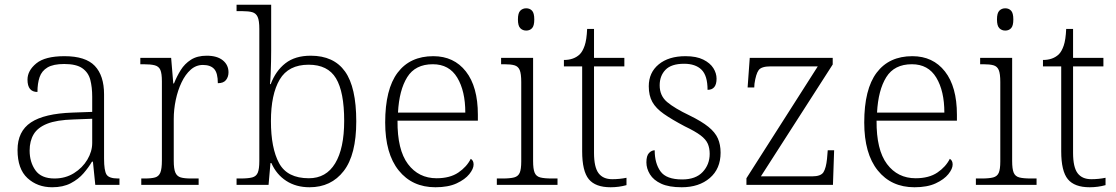

<svg xmlns="http://www.w3.org/2000/svg" viewBox="-20 -780 4710 810"><path d="M200 10Q138 10 96 -28.5Q54 -67 54 -147Q54 -226 110.5 -263.5Q167 -301 286 -305L369 -308V-372Q369 -412 361 -443Q353 -474 327.5 -492Q302 -510 251 -510Q205 -510 180.5 -495.5Q156 -481 147 -454.5Q138 -428 138 -392Q96 -392 96 -444Q96 -482 133 -512.5Q170 -543 252 -543Q341 -543 380 -502Q419 -461 419 -382V-111Q419 -60 429.5 -43.5Q440 -27 478 -27H484V0H382L372 -98H368Q354 -74 332.5 -49Q311 -24 278.5 -7Q246 10 200 10ZM210 -27Q256 -27 292 -49.5Q328 -72 348.5 -106.5Q369 -141 369 -177V-279L290 -276Q219 -274 179 -258Q139 -242 122 -213.5Q105 -185 105 -145Q105 -96 129.5 -61.5Q154 -27 210 -27Z M576 0V-27H591Q619 -27 634.5 -31.5Q650 -36 656.5 -52Q663 -68 663 -103V-437Q663 -470 656.5 -485Q650 -500 633 -504.5Q616 -509 585 -509H572V-536H702L711 -428H714Q726 -458 742.5 -484.5Q759 -511 785.5 -528Q812 -545 852 -545Q896 -545 920 -525.5Q944 -506 944 -475Q944 -456 933.5 -442.5Q923 -429 899 -429Q899 -472 883.5 -489Q868 -506 836 -506Q807 -506 784.5 -486Q762 -466 746 -432.5Q730 -399 721.5 -358.5Q713 -318 713 -278V-102Q713 -67 720 -51.5Q727 -36 742.5 -31.5Q758 -27 785 -27H818V0Z M1286 10Q1229 10 1187.5 -17Q1146 -44 1125 -92H1121L1113 0H978V-27H995Q1027 -27 1044 -31.5Q1061 -36 1067.5 -51.5Q1074 -67 1074 -101V-658Q1074 -693 1067 -708.5Q1060 -724 1044.5 -728.5Q1029 -733 1002 -733H978V-760H1124V-565Q1124 -547 1123.5 -521Q1123 -495 1122 -469Q1121 -443 1119 -425H1122Q1143 -481 1184 -513Q1225 -545 1291 -545Q1388 -545 1435.5 -478.5Q1483 -412 1483 -268Q1483 -127 1430 -58.5Q1377 10 1286 10ZM1283 -28Q1356 -28 1394 -91Q1432 -154 1432 -270Q1432 -392 1397.5 -449.5Q1363 -507 1282 -507Q1197 -507 1160 -444.5Q1123 -382 1123 -269Q1123 -155 1157.5 -91.5Q1192 -28 1283 -28Z M1817 10Q1719 10 1662 -61Q1605 -132 1605 -263Q1605 -404 1657.5 -473.5Q1710 -543 1808 -543Q1895 -543 1945.5 -478.5Q1996 -414 1996 -296V-271H1657Q1656 -148 1701 -88Q1746 -28 1822 -28Q1878 -28 1913.5 -52Q1949 -76 1966 -110Q1978 -103 1978 -86Q1978 -68 1960 -45.5Q1942 -23 1906.5 -6.5Q1871 10 1817 10ZM1943 -305Q1943 -396 1909 -452.5Q1875 -509 1806 -509Q1732 -509 1698 -454.5Q1664 -400 1659 -305Z M2200 -651Q2185 -651 2175 -661Q2165 -671 2165 -698Q2165 -725 2175 -735Q2185 -745 2200 -745Q2215 -745 2224.5 -735Q2234 -725 2234 -698Q2234 -671 2224.5 -661Q2215 -651 2200 -651ZM2076 0V-27H2101Q2132 -27 2149 -31.5Q2166 -36 2172.5 -51Q2179 -66 2179 -99V-434Q2179 -469 2172.5 -484.5Q2166 -500 2150.5 -504.5Q2135 -509 2107 -509H2094V-536H2229V-101Q2229 -67 2235.5 -51.5Q2242 -36 2259 -31.5Q2276 -27 2308 -27H2332V0Z M2556 10Q2492 10 2464 -24Q2436 -58 2436 -142V-500H2359V-527Q2401 -527 2426 -551Q2438 -563 2446.5 -587.5Q2455 -612 2457 -658H2486V-536H2614V-500H2486V-135Q2486 -75 2505 -49.5Q2524 -24 2563 -24Q2594 -24 2623 -30V1Q2591 10 2556 10Z M2856 10Q2802 10 2769.5 -5Q2737 -20 2722 -44.5Q2707 -69 2707 -95Q2707 -123 2718 -134.5Q2729 -146 2742 -146Q2742 -91 2766.5 -57Q2791 -23 2858 -23Q2915 -23 2944.5 -54.5Q2974 -86 2974 -131Q2974 -155 2966 -173.5Q2958 -192 2935.5 -209Q2913 -226 2869 -247Q2814 -276 2780.5 -299.5Q2747 -323 2732 -350Q2717 -377 2717 -416Q2717 -474 2759 -508.5Q2801 -543 2872 -543Q2918 -543 2947 -528.5Q2976 -514 2989.5 -492.5Q3003 -471 3003 -448Q3003 -401 2965 -401Q2965 -461 2939.5 -486Q2914 -511 2866 -511Q2812 -511 2787.5 -485.5Q2763 -460 2763 -420Q2763 -376 2794.5 -349.5Q2826 -323 2889 -293Q2940 -268 2968.5 -245Q2997 -222 3008.5 -196Q3020 -170 3020 -136Q3020 -68 2974.5 -29Q2929 10 2856 10Z M3129 0V-28L3430 -500H3231Q3192 -500 3180.5 -484Q3169 -468 3163 -427L3162 -411H3134L3143 -536H3493V-508L3190 -36H3406Q3443 -36 3454 -53.5Q3465 -71 3469 -110L3472 -146H3499L3494 0Z M3838 10Q3740 10 3683 -61Q3626 -132 3626 -263Q3626 -404 3678.5 -473.5Q3731 -543 3829 -543Q3916 -543 3966.5 -478.5Q4017 -414 4017 -296V-271H3678Q3677 -148 3722 -88Q3767 -28 3843 -28Q3899 -28 3934.5 -52Q3970 -76 3987 -110Q3999 -103 3999 -86Q3999 -68 3981 -45.5Q3963 -23 3927.5 -6.5Q3892 10 3838 10ZM3964 -305Q3964 -396 3930 -452.5Q3896 -509 3827 -509Q3753 -509 3719 -454.5Q3685 -400 3680 -305Z M4221 -651Q4206 -651 4196 -661Q4186 -671 4186 -698Q4186 -725 4196 -735Q4206 -745 4221 -745Q4236 -745 4245.5 -735Q4255 -725 4255 -698Q4255 -671 4245.5 -661Q4236 -651 4221 -651ZM4097 0V-27H4122Q4153 -27 4170 -31.5Q4187 -36 4193.5 -51Q4200 -66 4200 -99V-434Q4200 -469 4193.5 -484.5Q4187 -500 4171.5 -504.5Q4156 -509 4128 -509H4115V-536H4250V-101Q4250 -67 4256.5 -51.5Q4263 -36 4280 -31.5Q4297 -27 4329 -27H4353V0Z M4577 10Q4513 10 4485 -24Q4457 -58 4457 -142V-500H4380V-527Q4422 -527 4447 -551Q4459 -563 4467.5 -587.5Q4476 -612 4478 -658H4507V-536H4635V-500H4507V-135Q4507 -75 4526 -49.5Q4545 -24 4584 -24Q4615 -24 4644 -30V1Q4612 10 4577 10Z"/></svg>

Font: Noto Serif Tibetan ExtraLight
Style: Regular
Weight: 200
Designer: Monotype Design Team
Foundry: Monotype Imaging Inc.
Version: Version 2.103; ttfautohint (v1.8.4.7-5d5b)